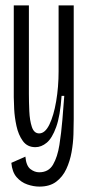

<svg xmlns="http://www.w3.org/2000/svg" viewBox="-20 -548 323 711"><path d="M126 143Q104 143 81 135Q58 127 41.5 108Q25 89 22 55L74 32Q77 66 92.5 78Q108 90 125 90Q160 90 176.5 61.5Q193 33 200 -11.5Q207 -56 211 -104L218 -193H208Q203 -119 188 -77.5Q173 -36 153 -19.5Q133 -3 111 -3Q81 -3 64.5 -26Q48 -49 41 -81.5Q34 -114 32.5 -144Q31 -174 31 -188V-528H87V-201Q87 -171 88.5 -136.5Q90 -102 98 -78Q106 -54 125 -54Q147 -54 163 -87Q179 -120 188 -173Q197 -226 197 -284V-528H253V-107Q253 -83 252 -50.5Q251 -18 245 15.5Q239 49 225.5 78Q212 107 188 125Q164 143 126 143Z"/></svg>

Font: Bricolage Grotesque 48pt Condensed ExtraLight
Style: Regular
Weight: 200
Width: 3
Designer: Mathieu Triay
Foundry: Atelier Triay
Version: Version 1.000; ttfautohint (v1.8.4.7-5d5b);gftools[0.9.32]